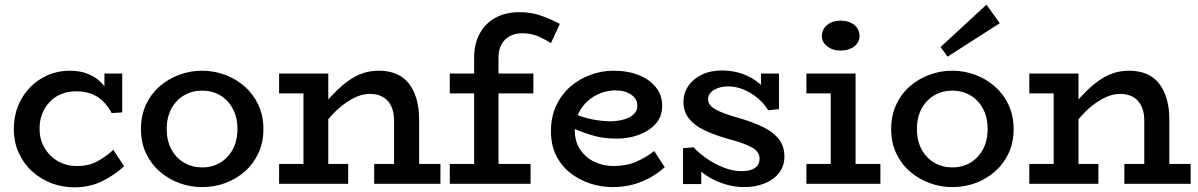

<svg xmlns="http://www.w3.org/2000/svg" viewBox="-20 -785 5116 820"><path d="M297 15Q246 15 200 -2.5Q154 -20 117.5 -53Q81 -86 60 -132Q39 -178 39 -235Q39 -288 57.5 -333.5Q76 -379 109 -412.5Q142 -446 185 -464.5Q228 -483 276 -483Q323 -483 357 -469Q391 -455 416 -428.5Q441 -402 459 -365L426 -372V-471H502V-305L457 -302Q441 -332 419.5 -353Q398 -374 369.5 -384.5Q341 -395 306 -395Q272 -395 243.5 -384Q215 -373 194 -351.5Q173 -330 161 -301Q149 -272 149 -236Q149 -188 171 -152Q193 -116 228.5 -96Q264 -76 304 -76Q356 -75 393 -94.5Q430 -114 464 -145L510 -75Q469 -37 416 -11Q363 15 297 15Z M843 14Q792 14 745 -3.5Q698 -21 661 -53.5Q624 -86 603 -131.5Q582 -177 582 -234Q582 -291 603 -337Q624 -383 661 -415.5Q698 -448 745 -465.5Q792 -483 843 -483Q894 -483 941 -465.5Q988 -448 1025 -415.5Q1062 -383 1083.5 -337Q1105 -291 1105 -234Q1105 -177 1084 -131.5Q1063 -86 1026.5 -53.5Q990 -21 943 -3.5Q896 14 843 14ZM843 -70Q886 -70 920 -90Q954 -110 974 -147Q994 -184 994 -234Q994 -284 974 -321Q954 -358 920 -378Q886 -398 843 -398Q801 -398 766.5 -378Q732 -358 712 -321Q692 -284 692 -234Q692 -184 712 -147Q732 -110 766.5 -90Q801 -70 843 -70Z M1663 0V-270Q1663 -296 1656.5 -317Q1650 -338 1637 -353Q1624 -368 1604.5 -376Q1585 -384 1560 -384Q1533 -384 1506 -373Q1479 -362 1451.5 -342Q1424 -322 1397 -293Q1370 -264 1343 -228V-313Q1375 -354 1405.5 -385.5Q1436 -417 1466.5 -439Q1497 -461 1529 -472Q1561 -483 1598 -483Q1639 -483 1671 -470Q1703 -457 1724.5 -430.5Q1746 -404 1758 -365Q1770 -326 1770 -273V0ZM1172 0V-85H1467V0ZM1276 0V-471H1382V0ZM1172 -386V-471H1360V-386ZM1578 0V-85H1861V0Z M2005 -41V-537Q2005 -599 2029.5 -643Q2054 -687 2097.5 -710Q2141 -733 2198 -733Q2248 -733 2288.5 -719Q2329 -705 2371 -683L2333 -601Q2301 -621 2272.5 -632Q2244 -643 2211 -643Q2180 -643 2157 -630.5Q2134 -618 2121.5 -595Q2109 -572 2109 -540V-41ZM1901 0V-85H2246V0ZM1901 -386V-471H2258V-386Z M2596 14Q2547 14 2500 -1.5Q2453 -17 2415 -47Q2377 -77 2355 -121.5Q2333 -166 2333 -224Q2333 -286 2355.5 -334Q2378 -382 2416 -415Q2454 -448 2502 -465.5Q2550 -483 2600 -483Q2661 -483 2707.5 -464.5Q2754 -446 2781 -412.5Q2808 -379 2808 -333Q2808 -287 2780 -256Q2752 -225 2708 -209Q2664 -193 2615 -193Q2554 -193 2506 -208Q2458 -223 2412 -244V-307Q2465 -284 2508 -275.5Q2551 -267 2591 -267Q2622 -268 2647 -275.5Q2672 -283 2687 -297.5Q2702 -312 2702 -333Q2702 -363 2675.5 -381Q2649 -399 2607 -399Q2576 -399 2545 -387Q2514 -375 2489.5 -353Q2465 -331 2450 -299.5Q2435 -268 2435 -228Q2435 -180 2458 -146Q2481 -112 2518.5 -94Q2556 -76 2600 -76Q2655 -76 2697.5 -94.5Q2740 -113 2774 -140L2819 -71Q2791 -46 2757.5 -27Q2724 -8 2684 3Q2644 14 2596 14Z M3159 14Q3124 14 3090.5 5.5Q3057 -3 3026 -18.5Q2995 -34 2970 -56Q2945 -78 2927 -105H2975V1H2897V-152L2942 -156Q2965 -131 2999 -107.5Q3033 -84 3071.5 -69Q3110 -54 3147 -54Q3171 -54 3188.5 -60Q3206 -66 3215 -78Q3224 -90 3224 -107Q3224 -122 3216 -134Q3208 -146 3191 -155.5Q3174 -165 3147.5 -174.5Q3121 -184 3085 -193Q3030 -209 2988 -229Q2946 -249 2922.5 -278.5Q2899 -308 2899 -350Q2899 -387 2919.5 -417.5Q2940 -448 2977 -466Q3014 -484 3064 -484Q3109 -484 3149.5 -470Q3190 -456 3221.5 -430Q3253 -404 3273 -368L3230 -367V-471H3307V-319L3261 -314Q3242 -345 3213.5 -368Q3185 -391 3153.5 -403.5Q3122 -416 3091 -416Q3066 -416 3046.5 -409Q3027 -402 3015.5 -390Q3004 -378 3004 -362Q3004 -347 3013 -336Q3022 -325 3039 -316Q3056 -307 3081 -298Q3106 -289 3139 -280Q3194 -264 3237 -243.5Q3280 -223 3305 -192.5Q3330 -162 3330 -116Q3330 -76 3307 -46.5Q3284 -17 3245 -1.5Q3206 14 3159 14Z M3528 -25V-471H3634V-25ZM3424 0V-85H3740V0ZM3424 -386V-471H3609V-386ZM3569 -569Q3536 -569 3513 -587Q3490 -605 3490 -631Q3490 -660 3513 -678.5Q3536 -697 3569 -697Q3606 -697 3628.5 -678.5Q3651 -660 3651 -631Q3651 -605 3628.5 -587Q3606 -569 3569 -569Z M4047 14Q3996 14 3949 -3.5Q3902 -21 3865 -53.5Q3828 -86 3807 -131.5Q3786 -177 3786 -234Q3786 -291 3807 -337Q3828 -383 3865 -415.5Q3902 -448 3949 -465.5Q3996 -483 4047 -483Q4098 -483 4145 -465.5Q4192 -448 4229 -415.5Q4266 -383 4287.5 -337Q4309 -291 4309 -234Q4309 -177 4288 -131.5Q4267 -86 4230.5 -53.5Q4194 -21 4147 -3.5Q4100 14 4047 14ZM4047 -70Q4090 -70 4124 -90Q4158 -110 4178 -147Q4198 -184 4198 -234Q4198 -284 4178 -321Q4158 -358 4124 -378Q4090 -398 4047 -398Q4005 -398 3970.5 -378Q3936 -358 3916 -321Q3896 -284 3896 -234Q3896 -184 3916 -147Q3936 -110 3970.5 -90Q4005 -70 4047 -70ZM4027 -543 3997 -584 4193 -765 4250 -686Z M4867 0V-270Q4867 -296 4860.5 -317Q4854 -338 4841 -353Q4828 -368 4808.5 -376Q4789 -384 4764 -384Q4737 -384 4710 -373Q4683 -362 4655.5 -342Q4628 -322 4601 -293Q4574 -264 4547 -228V-313Q4579 -354 4609.5 -385.5Q4640 -417 4670.5 -439Q4701 -461 4733 -472Q4765 -483 4802 -483Q4843 -483 4875 -470Q4907 -457 4928.5 -430.5Q4950 -404 4962 -365Q4974 -326 4974 -273V0ZM4376 0V-85H4671V0ZM4480 0V-471H4586V0ZM4376 -386V-471H4564V-386ZM4782 0V-85H5065V0Z"/></svg>

Font: BioRhyme Medium
Style: Regular
Weight: 500
Designer: Aoife Mooney
Foundry: Aoife Mooney Type
Version: Version 1.600;gftools[0.9.33]